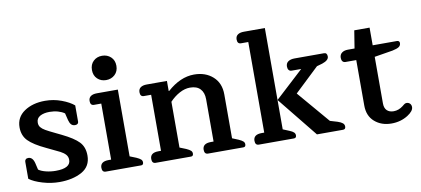

<svg xmlns="http://www.w3.org/2000/svg" viewBox="-68 -950 2628 1198"><g transform="rotate(-10 1246.5 -351.0)"><path d="M36 -40V-148Q36 -156 41.5 -162Q47 -168 58 -168Q86 -168 96 -129L106 -86Q122 -74 152 -66.5Q182 -59 214 -59Q308 -59 308 -112Q308 -132 296 -145.5Q284 -159 263 -170Q242 -181 180 -210Q103 -246 70.5 -279.5Q38 -313 38 -365Q38 -429 91 -465Q144 -501 223 -501Q277 -501 326.5 -482.5Q376 -464 404 -440V-337Q404 -329 398.5 -324Q393 -319 382 -319Q367 -319 358 -328.5Q349 -338 344 -357L333 -402Q316 -414 291.5 -421Q267 -428 239 -428Q202 -428 178.5 -415Q155 -402 155 -374Q155 -357 164.5 -345Q174 -333 193 -322Q212 -311 256 -290L289 -274Q363 -238 394 -205.5Q425 -173 425 -119Q425 -50 367.5 -18Q310 14 225 14Q172 14 118.5 -2Q65 -18 36 -40Z M545 -639Q545 -674 567 -695Q589 -716 622 -716Q655 -716 677.5 -695Q700 -674 700 -639Q700 -604 677.5 -583Q655 -562 622 -562Q589 -562 567 -583Q545 -604 545 -639ZM497 -28Q497 -68 550 -68H566V-423H520Q497 -423 497 -451Q497 -471 511 -481Q525 -491 550 -491H683V-68L723 -52Q743 -43 751 -35.5Q759 -28 759 -17Q759 0 744 0H520Q497 0 497 -28Z M813 -28Q813 -68 866 -68H882V-423H836Q813 -423 813 -451Q813 -471 827 -481Q841 -491 866 -491H994V-427H997Q1080 -501 1167 -501Q1239 -501 1285.5 -459.5Q1332 -418 1332 -346V-68L1371 -52Q1391 -43 1399 -35.5Q1407 -28 1407 -17Q1407 0 1392 0H1168Q1145 0 1145 -28Q1145 -68 1198 -68H1215V-336Q1215 -378 1193 -401.5Q1171 -425 1128 -425Q1095 -425 1061 -406.5Q1027 -388 999 -358V-68L1039 -52Q1059 -43 1067 -35.5Q1075 -28 1075 -17Q1075 0 1060 0H836Q813 0 813 -28Z M1467 -28Q1467 -68 1520 -68H1536V-642H1490Q1467 -642 1467 -670Q1467 -690 1481 -700Q1495 -710 1520 -710H1653V-68L1692 -52Q1712 -44 1720 -36Q1728 -28 1728 -17Q1728 0 1712 0H1490Q1467 0 1467 -28ZM1653 -254 1832 -419H1772Q1760 -419 1753.5 -427Q1747 -435 1747 -449Q1747 -470 1762 -480.5Q1777 -491 1803 -491H1989Q2009 -491 2009 -467Q2009 -443 1967 -429L1932 -419L1778 -273L1952 -69L1999 -55Q2020 -48 2030 -39.5Q2040 -31 2040 -18Q2040 0 2023 0H1858Z M2180 -126V-414H2112Q2100 -414 2093.5 -422Q2087 -430 2087 -444Q2087 -465 2101.5 -476Q2116 -487 2140 -487H2182L2200 -599H2297V-487H2451Q2458 -487 2462.5 -483Q2467 -479 2467 -472Q2467 -456 2454.5 -447.5Q2442 -439 2413 -433L2297 -414V-119Q2297 -89 2312.5 -74Q2328 -59 2355 -59Q2387 -59 2415 -81Q2418 -83 2425.5 -89.5Q2433 -96 2442 -96Q2455 -96 2463.5 -87.5Q2472 -79 2472 -65Q2472 -40 2433 -15Q2387 14 2329 14Q2265 14 2222.5 -23Q2180 -60 2180 -126Z"/></g></svg>

Font: Maitree Semibold
Style: Regular
Weight: 600
Designer: CadsonDemak Team
Foundry: CadsonDemak
Version: Version 1.000